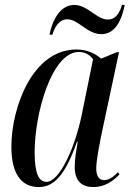

<svg xmlns="http://www.w3.org/2000/svg" viewBox="-20 -746 526 776"><path d="M390 -608C446 -608 472 -665 484 -726H473C463 -691 446 -667 416 -667C370 -667 335 -726 280 -726C223 -726 192 -665 180 -606H192C199 -632 217 -668 252 -668C297 -668 332 -608 390 -608ZM137 10C200 10 245 -42 291 -173H294C288 -136 282 -104 282 -72C282 -18 307 10 357 10C407 10 439 -17 463 -41L457 -50C437 -30 420 -18 401 -18C380 -18 369 -35 369 -65C369 -98 382 -161 388 -193L461 -535H452L389 -509C368 -527 335 -546 289 -546C111 -546 26 -311 26 -153C26 -54 59 10 137 10ZM168 -11C136 -11 120 -46 120 -132C120 -284 188 -536 299 -536C320 -536 342 -527 356 -506L311 -285C282 -143 219 -11 168 -11Z"/></svg>

Font: Noto Serif Display ExtraCondensed Medium
Style: Italic
Weight: 500
Width: 2
Italic angle: -12°
Designer: Monotype Design Team
Foundry: Monotype Imaging Inc.
Version: Version 2.009